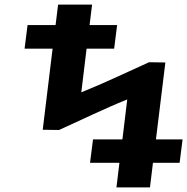

<svg xmlns="http://www.w3.org/2000/svg" viewBox="-20 -816 815 836"><path d="M222 -707H100L87 -604H209L166 -251L236 -250H237C335 -294 432 -342 534 -383L513 -209H385L372 -107H500L487 0H633L646 -107H762L775 -209H659L700 -544L630 -545H629C531 -501 436 -455 334 -414L357 -604H477L490 -707H370L381 -796H233Z"/></svg>

Font: Ny Stormning
Style: HfKr
Weight: 700
Designer: Robert Jablonski, Mew Too
Foundry: Cannot Into Space Fonts
Version: Version 0.90